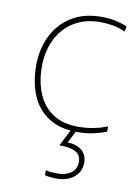

<svg xmlns="http://www.w3.org/2000/svg" viewBox="-87 -596 646 894"><g transform="rotate(10 236.0 -149.0)"><path d="M302 10Q218 10 164 -25.5Q110 -61 84.5 -122.5Q59 -184 59 -261Q59 -342 90.5 -404.5Q122 -467 180 -502.5Q238 -538 319 -538Q355 -538 384.5 -532Q414 -526 442 -514L437 -489Q407 -503 377.5 -508Q348 -513 319 -513Q247 -513 195 -481Q143 -449 114.5 -392Q86 -335 86 -261Q86 -193 108.5 -137Q131 -81 178.5 -48Q226 -15 302 -15Q338 -15 373.5 -22Q409 -29 438 -41V-16Q413 -6 378 2Q343 10 302 10ZM358 145Q358 188 326 214Q294 240 245 240Q211 240 188 234V210Q201 214 213.5 215Q226 216 245 216Q283 216 308 198Q333 180 333 146Q333 114 308 99.5Q283 85 230 85L274 0H299L266 65Q310 67 334 88Q358 109 358 145Z"/></g></svg>

Font: Noto Sans Thaana Thin
Style: Regular
Weight: 100
Designer: David Williams
Foundry: Google Inc.
Version: Version 3.001; ttfautohint (v1.8.4.7-5d5b)